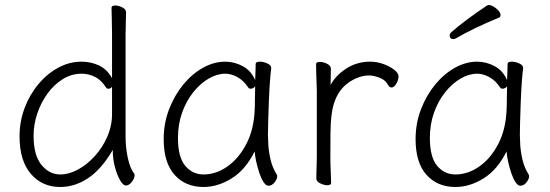

<svg xmlns="http://www.w3.org/2000/svg" viewBox="-20 -730 2195 766"><path d="M430 -132V-128Q430 -95 438.5 -63.5Q447 -32 459 -11Q471 10 482 10Q495 10 506 -4.5Q517 -19 517 -30Q517 -36 515 -38Q499 -58 490 -99.5Q481 -141 481 -185V-592Q481 -618 482 -643.5Q483 -669 483 -681Q483 -693 468 -700.5Q453 -708 440 -708Q425 -708 425 -699Q425 -682 426 -653Q427 -624 427 -593V-418Q408 -453 375.5 -468.5Q343 -484 305 -484Q257 -484 212.5 -460Q168 -436 133 -394Q98 -352 78 -298.5Q58 -245 58 -186Q58 -89 103 -36.5Q148 16 220 16Q279 16 332 -19.5Q385 -55 430 -132ZM427 -384V-276Q427 -228 408 -184.5Q389 -141 358 -107Q327 -73 291 -53.5Q255 -34 220 -34Q177 -34 145.5 -72Q114 -110 114 -189Q114 -233 128.5 -276.5Q143 -320 169 -356Q195 -392 230 -414Q265 -436 306 -436Q333 -436 358.5 -423.5Q384 -411 403 -381Q406 -376 412 -376Q422 -376 427 -384Z M1062 -457V-459Q1062 -470 1046.5 -477Q1031 -484 1017 -484Q1000 -484 1000 -475Q1000 -468 999.5 -450.5Q999 -433 998 -410Q982 -448 948.5 -466Q915 -484 878 -484Q834 -484 790.5 -460Q747 -436 711.5 -393Q676 -350 654.5 -294Q633 -238 633 -175Q633 -81 676.5 -32.5Q720 16 792 16Q849 16 904.5 -18.5Q960 -53 996 -126Q997 -109 1002 -86Q1007 -63 1014.5 -40.5Q1022 -18 1031.5 -3.5Q1041 11 1051 11Q1065 11 1075.5 -2.5Q1086 -16 1086 -27Q1086 -30 1084 -34Q1067 -61 1059.5 -93Q1052 -125 1050.5 -152.5Q1049 -180 1049 -193Q1049 -211 1050 -246Q1051 -281 1052.5 -321.5Q1054 -362 1056.5 -398.5Q1059 -435 1062 -457ZM998 -386Q997 -361 997 -333.5Q997 -306 996 -291Q993 -214 963 -156Q933 -98 887.5 -66Q842 -34 792 -34Q748 -34 719 -68.5Q690 -103 690 -180Q690 -234 706.5 -280.5Q723 -327 751 -362Q779 -397 812.5 -416.5Q846 -436 879 -436Q902 -436 927 -422.5Q952 -409 971 -380Q974 -376 980 -376Q985 -376 990.5 -379Q996 -382 998 -386Z M1244 -367V-106Q1244 -99 1243.5 -81Q1243 -63 1242.5 -44.5Q1242 -26 1242 -18Q1242 -6 1257.5 1.5Q1273 9 1286 9Q1301 9 1301 0Q1301 -17 1299.5 -46Q1298 -75 1298 -106Q1298 -163 1298.5 -201Q1299 -239 1302 -266Q1305 -293 1312 -316Q1329 -371 1370 -400Q1411 -429 1454 -429Q1470 -429 1494 -420Q1518 -411 1528 -391Q1534 -381 1542 -381Q1552 -381 1561 -396Q1570 -411 1570 -425Q1570 -438 1553 -451.5Q1536 -465 1510 -474.5Q1484 -484 1457 -484Q1404 -484 1361.5 -456.5Q1319 -429 1299 -391Q1299 -409 1299.5 -426.5Q1300 -444 1300 -456Q1300 -468 1285 -475.5Q1270 -483 1256 -483Q1241 -483 1241 -474Q1241 -463 1241.5 -441Q1242 -419 1243 -398Q1244 -377 1244 -367Z M1969 -659Q1977 -662 1977 -670Q1977 -682 1960 -696Q1943 -710 1930 -710Q1927 -710 1923 -708Q1885 -683 1846 -654Q1807 -625 1780 -601Q1774 -595 1774 -589Q1774 -574 1789 -574Q1793 -574 1799 -577Q1833 -597 1875.5 -617.5Q1918 -638 1969 -659ZM2067 -457V-459Q2067 -470 2051.5 -477Q2036 -484 2022 -484Q2005 -484 2005 -475Q2005 -468 2004.5 -450.5Q2004 -433 2003 -410Q1987 -448 1953.5 -466Q1920 -484 1883 -484Q1839 -484 1795.5 -460Q1752 -436 1716.5 -393Q1681 -350 1659.5 -294Q1638 -238 1638 -175Q1638 -81 1681.5 -32.5Q1725 16 1797 16Q1854 16 1909.5 -18.5Q1965 -53 2001 -126Q2002 -109 2007 -86Q2012 -63 2019.5 -40.5Q2027 -18 2036.5 -3.5Q2046 11 2056 11Q2070 11 2080.5 -2.5Q2091 -16 2091 -27Q2091 -30 2089 -34Q2072 -61 2064.5 -93Q2057 -125 2055.5 -152.5Q2054 -180 2054 -193Q2054 -211 2055 -246Q2056 -281 2057.5 -321.5Q2059 -362 2061.5 -398.5Q2064 -435 2067 -457ZM2003 -386Q2002 -361 2002 -333.5Q2002 -306 2001 -291Q1998 -214 1968 -156Q1938 -98 1892.5 -66Q1847 -34 1797 -34Q1753 -34 1724 -68.5Q1695 -103 1695 -180Q1695 -234 1711.5 -280.5Q1728 -327 1756 -362Q1784 -397 1817.5 -416.5Q1851 -436 1884 -436Q1907 -436 1932 -422.5Q1957 -409 1976 -380Q1979 -376 1985 -376Q1990 -376 1995.5 -379Q2001 -382 2003 -386Z"/></svg>

Font: Klee One
Style: Regular
Weight: 400
Designer: Fontworks Inc.
Foundry: Fontworks Inc.
Version: Version 1.100